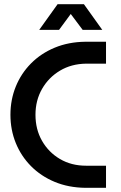

<svg xmlns="http://www.w3.org/2000/svg" viewBox="-20 -900 578 920"><path d="M389 0Q308 -1 242 -28.5Q176 -56 128.5 -104Q81 -152 55.5 -215Q30 -278 30 -350Q30 -422 55.5 -485Q81 -548 128.5 -596Q176 -644 242 -671.5Q308 -699 389 -700H488V-595H392Q322 -594 267.5 -561.5Q213 -529 181.5 -474Q150 -419 150 -350Q150 -280 181.5 -225Q213 -170 267.5 -138Q322 -106 392 -106H488V0ZM168 -757 256 -880H382L470 -757H376L319 -833L263 -757Z"/></svg>

Font: MuseoModerno Medium
Style: Regular
Weight: 500
Designer: Pablo Cosgaya, Héctor Gatti, Marcela Romero, and the Authors of The MuseoModerno Project.
Foundry: Omnibus-Type Team
Version: Version 1.001